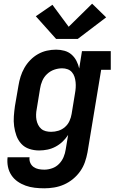

<svg xmlns="http://www.w3.org/2000/svg" viewBox="-20 -807 640 1040"><path d="M220 213Q194 213 168 210Q142 207 118.5 198.5Q95 190 75 176Q55 162 41.5 141.5Q28 121 23 96Q18 71 21 45H140Q138 61 144 75Q150 89 162 97.5Q174 106 189 109Q204 112 220 112Q241 112 262.5 104.5Q284 97 300 80.5Q316 64 324.5 43.5Q333 23 336 2L349 -76Q336 -56 318.5 -39.5Q301 -23 280 -12Q259 -1 236.5 3.5Q214 8 192 8Q164 8 138.5 -0.5Q113 -9 95.5 -28Q78 -47 69 -72Q60 -97 56.5 -123.5Q53 -150 55 -177.5Q57 -205 61 -233L80 -343Q84 -368 91.5 -392Q99 -416 112 -439Q125 -462 144 -481.5Q163 -501 186 -514Q209 -527 234 -532.5Q259 -538 284 -538Q307 -538 329 -532Q351 -526 367.5 -511.5Q384 -497 394 -477.5Q404 -458 409 -436L424 -530H580V-429H528L454 18Q449 45 440 71Q431 97 414.5 120.5Q398 144 375.5 162.5Q353 181 327 192.5Q301 204 273.5 208.5Q246 213 220 213ZM257 -93Q277 -93 296.5 -99Q316 -105 332 -119Q348 -133 356.5 -152Q365 -171 368 -190L386 -300Q389 -316 390 -331.5Q391 -347 389.5 -362Q388 -377 383.5 -391Q379 -405 369.5 -416Q360 -427 346 -432Q332 -437 317 -437Q295 -437 273.5 -429.5Q252 -422 235 -406Q218 -390 209 -369Q200 -348 197 -327L179 -217Q176 -202 175.5 -187Q175 -172 177.5 -158Q180 -144 186.5 -131Q193 -118 203.5 -109Q214 -100 228 -96.5Q242 -93 257 -93ZM401 -596H284L174 -719L264 -781L352 -662L479 -787L555 -713Z"/></svg>

Font: Iosevka Curly Slab Extended
Style: Bold Italic
Weight: 700
Width: 7
Italic angle: -9°
Monospace: yes
Designer: Belleve Invis
Foundry: Belleve Invis
Version: Version 11.0.0; ttfautohint (v1.8.3)